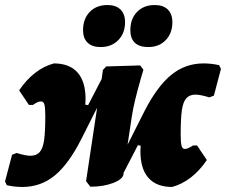

<svg xmlns="http://www.w3.org/2000/svg" viewBox="-42 -736 898 763"><path d="M836 -462 808 -356 790 -349Q754 -360 735 -360Q711 -360 698 -345Q685 -330 680.5 -296.5Q676 -263 676 -202Q676 -169 679.5 -156.5Q683 -144 693 -144Q704 -144 725 -158H741L780 -100Q722 -15 642 7Q580 7 548 -29Q516 -65 516 -135L517 -157L506 -159L449 -49V-45Q447 -24 408 -9Q369 6 317 6L300 -16L344 -308L281 -183Q231 -84 175.5 -38.5Q120 7 47 7Q16 7 -15 0L-22 -15L6 -121L24 -128Q60 -117 79 -117Q103 -117 116 -132Q129 -147 133.5 -180.5Q138 -214 138 -275Q138 -308 134.5 -320.5Q131 -333 121 -333Q108 -333 89 -319H73L34 -377Q92 -462 172 -484Q234 -484 266 -448Q298 -412 298 -342L297 -320L308 -318L362 -422L367 -458L380 -472L515 -476L528 -459L518 -425Q490 -328 482 -274L465 -161L532 -294Q582 -392 638 -438Q694 -484 767 -484Q798 -484 829 -477ZM288 -616Q288 -661 314.5 -688.5Q341 -716 385 -716Q419 -716 437 -698Q455 -680 455 -648Q455 -604 428 -576.5Q401 -549 358 -549Q324 -549 306 -566.5Q288 -584 288 -616ZM476 -616Q476 -661 502.5 -688.5Q529 -716 573 -716Q607 -716 625 -698Q643 -680 643 -648Q643 -604 616.5 -576.5Q590 -549 547 -549Q512 -549 494 -566Q476 -583 476 -616Z"/></svg>

Font: Alegreya Black
Style: Italic
Weight: 900
Italic angle: -7°
Designer: Juan Pablo del Peral
Foundry: Huerta Tipografica
Version: Version 2.007; ttfautohint (v1.6)